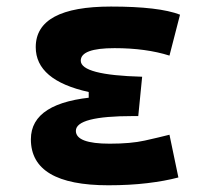

<svg xmlns="http://www.w3.org/2000/svg" viewBox="-20 -547 626 577"><path d="M305.7 9.8Q72.8 9.8 72.8 -128.4Q72.8 -241.2 273.9 -255.9L407.2 -316.4L395.5 -198.2H379.9Q208 -198.2 208 -153.8Q208 -115.2 309.6 -115.2Q373 -115.2 414.8 -124.5Q456.5 -133.8 489.3 -142.1L516.1 -13.7Q475.6 -2.9 422.6 3.4Q369.6 9.8 305.7 9.8ZM246.6 -210.4V-270.5Q87.4 -305.7 87.4 -405.3Q87.4 -527.3 313.5 -527.3Q458 -527.3 521 -502.9L489.3 -379.9Q418.5 -402.3 324.2 -402.3Q222.7 -402.3 222.7 -364.7Q222.7 -321.3 407.2 -316.4L395.5 -198.2Z"/></svg>

Font: Cascadia Mono
Style: Regular
Weight: 400
Monospace: yes
Designer: Aaron Bell
Foundry: Saja Typeworks
Version: Version 2404.023